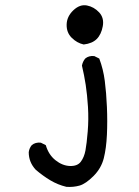

<svg xmlns="http://www.w3.org/2000/svg" viewBox="-20 -596 540 747"><path d="M238.3 130.9Q205.1 123 175.8 105.5Q146.5 87.9 119.1 64.5Q91.8 35.2 91.8 -3.9Q93.8 -19.5 103.5 -31.2Q117.2 -43 138.7 -41L158.2 -31.2Q168.9 5.9 195.8 27.3Q222.7 48.8 252 49.8Q281.2 50.8 294.4 33.2Q307.6 15.6 312.5 -10.7Q317.4 -37.1 321.3 -84.5Q325.2 -131.8 322.3 -179.7Q319.3 -227.5 313.5 -265.6Q307.6 -303.7 298.8 -340.8Q301.8 -356.4 311.5 -368.2Q325.2 -379.9 346.7 -377.9L366.2 -368.2Q381.8 -327.1 387.7 -281.2Q393.6 -235.4 396 -179.7Q398.4 -124 396 -71.8Q393.6 -19.5 383.8 19.5Q374 58.6 343.8 88.9Q313.5 119.1 289.6 126Q265.6 132.8 238.3 130.9ZM305.7 -422.9Q279.3 -428.7 258.8 -449.2Q238.3 -469.7 239.3 -501Q240.2 -532.2 265.6 -556.2Q291 -580.1 318.4 -574.7Q345.7 -569.3 365.7 -547.9Q385.7 -526.4 379.9 -494.1Q374 -461.9 356.4 -444.3Q338.9 -426.8 305.7 -422.9Z"/></svg>

Font: NaikaiFont
Style: Regular-Lite
Weight: 400
Version: Version 1.67